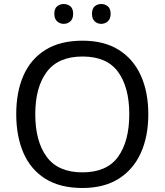

<svg xmlns="http://www.w3.org/2000/svg" viewBox="-20 -928 821 958"><path d="M720 -358Q720 -247 682.5 -164.5Q645 -82 572 -36Q499 10 391 10Q280 10 206.5 -36Q133 -82 97 -165Q61 -248 61 -359Q61 -469 97 -551Q133 -633 206.5 -679Q280 -725 392 -725Q499 -725 572 -679.5Q645 -634 682.5 -551.5Q720 -469 720 -358ZM156 -358Q156 -223 213 -145.5Q270 -68 391 -68Q513 -68 569 -145.5Q625 -223 625 -358Q625 -493 569 -569.5Q513 -646 392 -646Q271 -646 213.5 -569.5Q156 -493 156 -358ZM251 -859Q251 -885 265 -896.5Q279 -908 298 -908Q317 -908 331 -896.5Q345 -885 345 -859Q345 -834 331 -821.5Q317 -809 298 -809Q279 -809 265 -821.5Q251 -834 251 -859ZM439 -859Q439 -885 452.5 -896.5Q466 -908 485 -908Q504 -908 518 -896.5Q532 -885 532 -859Q532 -834 518 -821.5Q504 -809 485 -809Q466 -809 452.5 -821.5Q439 -834 439 -859Z"/></svg>

Font: Noto Sans Tagbanwa
Style: Regular
Weight: 400
Designer: Monotype Design Team
Foundry: Monotype Imaging Inc.
Version: Version 2.001; ttfautohint (v1.8.4.7-5d5b)